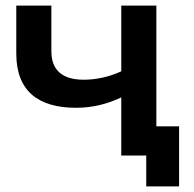

<svg xmlns="http://www.w3.org/2000/svg" viewBox="-20 -554 690 684"><path d="M412 0H501V110H618V-104H537V-534H412V-300C369 -280 322 -270 278 -270C206 -270 163 -301 163 -371V-534H38V-363C38 -230 116 -170 251 -170C310 -170 364 -184 412 -207Z"/></svg>

Font: Chess Sans SemiBold
Style: Regular
Weight: 600
Designer: Wolf Bōese
Foundry: Wolf Bōese
Version: Version 7.223;Glyphs 3.3 (3306)